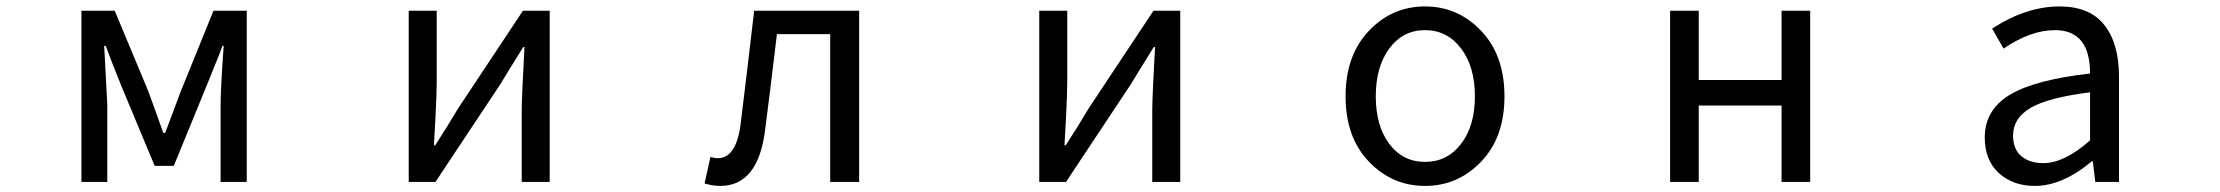

<svg xmlns="http://www.w3.org/2000/svg" viewBox="-20 -577 7040 609"><path d="M238.3 0V-543H343.8L450.2 -288.1Q458 -266.6 474.1 -222.2Q490.2 -177.7 498 -155.3H503.9Q551.8 -282.2 553.7 -288.1L657.2 -543H762.7V0H679.7V-245.1Q679.7 -293 689.5 -431.6H685.5Q676.8 -406.2 657.7 -360.4Q638.7 -314.5 634.8 -303.7L531.2 -50.8H470.7L365.2 -303.7Q333 -382.8 315.4 -431.6H310.5Q320.3 -246.1 320.3 -245.1V0Z M1276.4 0V-543H1365.2V-316.4Q1365.2 -283.2 1361.3 -205.6Q1357.4 -127.9 1356.4 -116.2H1360.4Q1403.3 -182.6 1432.6 -232.4L1638.7 -543H1723.6V0H1634.8V-226.6Q1634.8 -267.6 1643.6 -427.7H1639.6Q1587.9 -344.7 1567.4 -310.5L1361.3 0Z M2264.6 12.7Q2240.2 12.7 2214.8 4.9L2233.4 -79.1Q2247.1 -75.2 2256.8 -75.2Q2317.4 -75.2 2330.1 -191.4Q2347.7 -333 2372.1 -543H2705.1V0H2613.3V-468.8H2444.3Q2418.9 -255.9 2407.2 -168Q2385.7 12.7 2264.6 12.7Z M3276.4 0V-543H3365.2V-316.4Q3365.2 -283.2 3361.3 -205.6Q3357.4 -127.9 3356.4 -116.2H3360.4Q3403.3 -182.6 3432.6 -232.4L3638.7 -543H3723.6V0H3634.8V-226.6Q3634.8 -267.6 3643.6 -427.7H3639.6Q3587.9 -344.7 3567.4 -310.5L3361.3 0Z M4678.2 -64.5Q4604.5 12.7 4500 12.7Q4395.5 12.7 4321.8 -64.5Q4248 -141.6 4248 -271.5Q4248 -401.4 4321.8 -479Q4395.5 -556.6 4500 -556.6Q4604.5 -556.6 4678.2 -479Q4752 -401.4 4752 -271.5Q4752 -141.6 4678.2 -64.5ZM4386.7 -120.6Q4429.7 -63.5 4500 -63.5Q4570.3 -63.5 4614.3 -120.6Q4658.2 -177.7 4658.2 -271.5Q4658.2 -365.2 4614.3 -423.3Q4570.3 -481.4 4500 -481.4Q4429.7 -481.4 4386.7 -423.3Q4343.8 -365.2 4343.8 -271.5Q4343.8 -177.7 4386.7 -120.6Z M5277.3 0V-543H5368.2V-323.2H5630.9V-543H5721.7V0H5630.9V-242.2H5368.2V0Z M6434.6 12.7Q6364.3 12.7 6319.8 -28.3Q6275.4 -69.3 6275.4 -140.6Q6275.4 -228.5 6355 -276.4Q6434.6 -324.2 6609.4 -343.8Q6609.4 -481.4 6498 -481.4Q6420.9 -481.4 6335 -422.9L6298.8 -486.3Q6407.2 -556.6 6512.7 -556.6Q6608.4 -556.6 6654.8 -497.6Q6701.2 -438.5 6701.2 -334V0H6626L6618.2 -65.4H6615.2Q6521.5 12.7 6434.6 12.7ZM6460.9 -59.6Q6528.3 -59.6 6609.4 -131.8V-284.2Q6476.6 -267.6 6420.9 -234.9Q6365.2 -202.1 6365.2 -147.5Q6365.2 -103.5 6391.6 -81.5Q6418 -59.6 6460.9 -59.6Z"/></svg>

Font: GenEi Gothic M Regular
Style: Regular
Weight: 400
Designer: o_tamon (Modified); [Source Han Sans]
Ryoko NISHIZUKA  (kana & ideographs); Paul D. Hunt (Latin, Greek & Cyrillic); Wenl
Version: Version 1.1a;Original Version 1.004